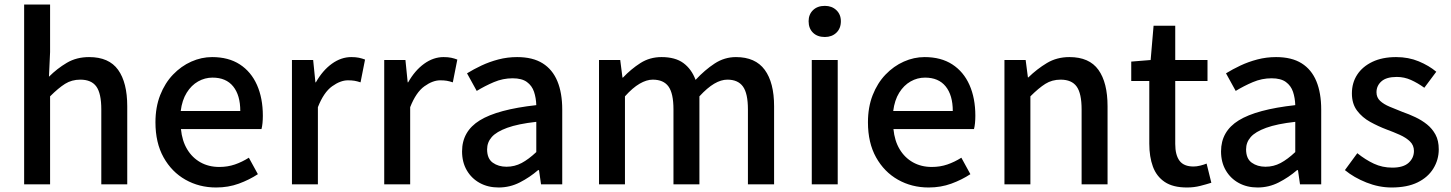

<svg xmlns="http://www.w3.org/2000/svg" viewBox="-20 -817 6432 851"><path d="M87 0V-797H202V-586L197 -477Q233 -513 276 -538.5Q319 -564 375 -564Q463 -564 503.5 -507.5Q544 -451 544 -346V0H429V-332Q429 -403 407 -433.5Q385 -464 336 -464Q298 -464 268.5 -445.5Q239 -427 202 -390V0Z M938 14Q863 14 802 -20.5Q741 -55 705 -119.5Q669 -184 669 -275Q669 -342 690 -395.5Q711 -449 747 -486.5Q783 -524 828 -544Q873 -564 920 -564Q993 -564 1043 -531.5Q1093 -499 1119 -440.5Q1145 -382 1145 -304Q1145 -287 1143.5 -271.5Q1142 -256 1139 -245H782Q787 -193 809.5 -155.5Q832 -118 868.5 -97.5Q905 -77 952 -77Q989 -77 1021 -88Q1053 -99 1083 -118L1123 -45Q1085 -20 1038.5 -3Q992 14 938 14ZM781 -325H1045Q1045 -395 1013.5 -434Q982 -473 922 -473Q888 -473 858 -456Q828 -439 807.5 -406Q787 -373 781 -325Z M1274 0V-551H1368L1378 -452H1380Q1410 -505 1451 -534.5Q1492 -564 1537 -564Q1557 -564 1571 -561Q1585 -558 1598 -553L1578 -452Q1563 -457 1551 -459Q1539 -461 1522 -461Q1489 -461 1452 -434.5Q1415 -408 1389 -342V0Z M1683 0V-551H1777L1787 -452H1789Q1819 -505 1860 -534.5Q1901 -564 1946 -564Q1966 -564 1980 -561Q1994 -558 2007 -553L1987 -452Q1972 -457 1960 -459Q1948 -461 1931 -461Q1898 -461 1861 -434.5Q1824 -408 1798 -342V0Z M2190 14Q2143 14 2106.5 -6Q2070 -26 2049 -62Q2028 -98 2028 -146Q2028 -235 2106.5 -283.5Q2185 -332 2357 -351Q2356 -383 2347 -410Q2338 -437 2315.5 -453.5Q2293 -470 2252 -470Q2209 -470 2169 -453Q2129 -436 2093 -414L2050 -492Q2079 -510 2114 -526.5Q2149 -543 2189 -553.5Q2229 -564 2272 -564Q2341 -564 2385 -536.5Q2429 -509 2450.5 -457Q2472 -405 2472 -331V0H2378L2369 -63H2365Q2328 -31 2284 -8.5Q2240 14 2190 14ZM2225 -78Q2261 -78 2292 -94.5Q2323 -111 2357 -143V-277Q2276 -268 2228 -250.5Q2180 -233 2159.5 -209.5Q2139 -186 2139 -155Q2139 -114 2164 -96Q2189 -78 2225 -78Z M2635 0V-551H2729L2739 -473H2741Q2777 -511 2818.5 -537.5Q2860 -564 2912 -564Q2973 -564 3009 -537.5Q3045 -511 3063 -463Q3104 -507 3147.5 -535.5Q3191 -564 3242 -564Q3328 -564 3369.5 -507.5Q3411 -451 3411 -346V0H3295V-332Q3295 -403 3273 -433.5Q3251 -464 3204 -464Q3176 -464 3145.5 -446Q3115 -428 3080 -390V0H2965V-332Q2965 -403 2943 -433.5Q2921 -464 2873 -464Q2846 -464 2815 -446Q2784 -428 2750 -390V0Z M3578 0V-551H3693V0ZM3636 -653Q3603 -653 3583.5 -672Q3564 -691 3564 -723Q3564 -753 3583.5 -772Q3603 -791 3636 -791Q3667 -791 3687 -772Q3707 -753 3707 -723Q3707 -691 3687 -672Q3667 -653 3636 -653Z M4096 14Q4021 14 3960 -20.5Q3899 -55 3863 -119.5Q3827 -184 3827 -275Q3827 -342 3848 -395.5Q3869 -449 3905 -486.5Q3941 -524 3986 -544Q4031 -564 4078 -564Q4151 -564 4201 -531.5Q4251 -499 4277 -440.5Q4303 -382 4303 -304Q4303 -287 4301.5 -271.5Q4300 -256 4297 -245H3940Q3945 -193 3967.5 -155.5Q3990 -118 4026.5 -97.5Q4063 -77 4110 -77Q4147 -77 4179 -88Q4211 -99 4241 -118L4281 -45Q4243 -20 4196.5 -3Q4150 14 4096 14ZM3939 -325H4203Q4203 -395 4171.5 -434Q4140 -473 4080 -473Q4046 -473 4016 -456Q3986 -439 3965.5 -406Q3945 -373 3939 -325Z M4432 0V-551H4526L4536 -474H4538Q4576 -511 4620 -537.5Q4664 -564 4720 -564Q4808 -564 4848.5 -507.5Q4889 -451 4889 -346V0H4774V-332Q4774 -403 4752 -433.5Q4730 -464 4681 -464Q4643 -464 4613.5 -445.5Q4584 -427 4547 -390V0Z M5241 14Q5179 14 5142.5 -10.5Q5106 -35 5090 -78.5Q5074 -122 5074 -180V-458H4994V-544L5080 -551L5093 -703H5189V-551H5332V-458H5189V-179Q5189 -130 5208 -104.5Q5227 -79 5270 -79Q5284 -79 5300 -83Q5316 -87 5328 -92L5349 -7Q5327 0 5299.5 7Q5272 14 5241 14Z M5554 14Q5507 14 5470.5 -6Q5434 -26 5413 -62Q5392 -98 5392 -146Q5392 -235 5470.5 -283.5Q5549 -332 5721 -351Q5720 -383 5711 -410Q5702 -437 5679.5 -453.5Q5657 -470 5616 -470Q5573 -470 5533 -453Q5493 -436 5457 -414L5414 -492Q5443 -510 5478 -526.5Q5513 -543 5553 -553.5Q5593 -564 5636 -564Q5705 -564 5749 -536.5Q5793 -509 5814.5 -457Q5836 -405 5836 -331V0H5742L5733 -63H5729Q5692 -31 5648 -8.5Q5604 14 5554 14ZM5589 -78Q5625 -78 5656 -94.5Q5687 -111 5721 -143V-277Q5640 -268 5592 -250.5Q5544 -233 5523.5 -209.5Q5503 -186 5503 -155Q5503 -114 5528 -96Q5553 -78 5589 -78Z M6148 14Q6092 14 6036.5 -8Q5981 -30 5941 -63L5996 -138Q6032 -109 6069.5 -91.5Q6107 -74 6151 -74Q6200 -74 6223.5 -95.5Q6247 -117 6247 -148Q6247 -173 6229.5 -190Q6212 -207 6184 -219.5Q6156 -232 6126 -243Q6089 -257 6053.5 -276.5Q6018 -296 5995 -326.5Q5972 -357 5972 -403Q5972 -450 5995.5 -486Q6019 -522 6063 -543Q6107 -564 6168 -564Q6223 -564 6268.5 -545Q6314 -526 6346 -499L6293 -428Q6264 -449 6234 -462.5Q6204 -476 6171 -476Q6125 -476 6103 -456.5Q6081 -437 6081 -408Q6081 -385 6097 -370Q6113 -355 6139.5 -344Q6166 -333 6196 -321Q6225 -311 6253.5 -297.5Q6282 -284 6305 -265.5Q6328 -247 6342.5 -220.5Q6357 -194 6357 -155Q6357 -109 6333 -70Q6309 -31 6263 -8.5Q6217 14 6148 14Z"/></svg>

Font: Noto Sans TC Thin Medium
Style: Regular
Weight: 500
Version: Version 2.004-H2;hotconv 1.0.118;makeotfexe 2.5.65603